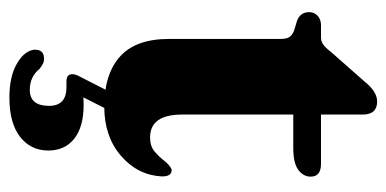

<svg xmlns="http://www.w3.org/2000/svg" viewBox="-232 -392 842 419"><g transform="rotate(90 189.5 -183.0)"><path d="M46.5 -403.5 25 -410Q7 -417.5 7 -436Q7 -447.5 15 -454.8Q23 -462 35.5 -462H62.5Q70.5 -462 77.5 -466.8Q84.5 -471.5 94 -484L158 -556.5Q180 -584.5 202 -584.5Q230.5 -584.5 230.5 -553V-462H338Q366 -462 366 -439.5Q366 -423.5 351.2 -412.5Q336.5 -401.5 303.5 -401.5H230.5V-159Q230.5 -89 280.5 -89Q299.5 -89 311 -98.8Q322.5 -108.5 331.2 -119.8Q340 -131 350 -136Q366 -137.5 365.5 -114Q362.5 -61.5 320.2 -25.2Q278 11 213 11Q142 11 103.8 -23.5Q65.5 -58 65.5 -130V-373Q65.5 -387 61.2 -393.2Q57 -399.5 46.5 -403.5ZM184 -7H225L193 56.5Q200.5 56 209.5 56Q257.5 56 283.2 76.5Q309 97 309 133Q309 171.5 279 194.8Q249 218 193.5 218Q148 218 120 202Q92 186 89 164.5Q88 143 107 142.5Q114 142 119.5 144.8Q125 147.5 130.5 152Q148 173.5 176.5 173.5Q211.5 173.5 211.5 131.5Q211.5 93.5 171 93.5H158Q146.5 93.5 143.5 86.5Q140.5 79.5 145.5 68.5Z"/></g></svg>

Font: Fraunces 72pt S050
Style: Bold
Weight: 700
Version: Version 1.000; ttfautohint (v1.8.3)